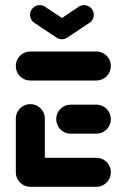

<svg xmlns="http://www.w3.org/2000/svg" viewBox="-20 -716 483 736"><path d="M40.7 -51.9V-261.1Q40.7 -276.3 48.1 -289.1Q55.6 -301.9 68.3 -309.3Q81.1 -316.7 96.3 -316.7Q111.5 -316.7 124.3 -309.3Q137 -301.9 144.4 -289.1Q151.9 -276.3 151.9 -261.1V-51.9ZM404.8 -55.6Q404.8 -40.4 397.4 -27.6Q390 -14.8 377.2 -7.4Q364.4 0 349.3 0H96.3Q81.1 0 68.3 -7.4Q55.6 -14.8 48.1 -27.6Q40.7 -40.4 40.7 -55.6Q40.7 -70.7 48.1 -83.5Q55.6 -96.3 68.3 -103.7Q81.1 -111.1 96.3 -111.1H349.3Q364.4 -111.1 377.2 -103.7Q390 -96.3 397.4 -83.5Q404.8 -70.7 404.8 -55.6ZM195.6 -259.3Q195.6 -274.4 203 -287.2Q210.4 -300 223.1 -307.4Q235.9 -314.8 251.1 -314.8H349.3Q364.4 -314.8 377.2 -307.4Q390 -300 397.4 -287.2Q404.8 -274.4 404.8 -259.3Q404.8 -244.1 397.4 -231.3Q390 -218.5 377.2 -211.1Q364.4 -203.7 349.3 -203.7H251.1Q235.9 -203.7 223.1 -211.1Q210.4 -218.5 203 -231.3Q195.6 -244.1 195.6 -259.3ZM40.7 -463Q40.7 -478.1 48.1 -490.9Q55.6 -503.7 68.3 -511.1Q81.1 -518.5 96.3 -518.5H349.3Q364.4 -518.5 377.2 -511.1Q390 -503.7 397.4 -490.9Q404.8 -478.1 404.8 -463Q404.8 -447.8 397.4 -435Q390 -422.2 377.2 -414.8Q364.4 -407.4 349.3 -407.4H96.3Q81.1 -407.4 68.3 -414.8Q55.6 -422.2 48.1 -435Q40.7 -447.8 40.7 -463ZM217.4 -565.6Q232.6 -565.6 243.5 -576.5Q254.4 -587.4 254.4 -602.6Q254.4 -611.9 250.2 -619.8Q245.9 -627.8 238.5 -633L153 -690Q143.7 -696.3 132.2 -696.3Q117 -696.3 106.1 -685.4Q95.2 -674.4 95.2 -659.3Q95.2 -650 99.4 -642Q103.7 -634.1 111.1 -628.9L196.7 -571.9Q205.9 -565.6 217.4 -565.6ZM237.4 -571.5 323.7 -628.9Q331.1 -634.1 335.4 -642Q339.6 -650 339.6 -659.3Q339.6 -674.4 328.7 -685.4Q317.8 -696.3 302.6 -696.3Q291.1 -696.3 281.5 -690L196.7 -633Z"/></svg>

Font: 26F Galaxy Sans
Style: Regular
Weight: 400
Designer: C₂₉H₂₅N₃O₅
Version: Version 1.100;FEAKit 1.0